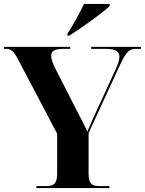

<svg xmlns="http://www.w3.org/2000/svg" viewBox="-20 -951 733 971"><path d="M321 -781V-771H331C394 -811 500 -886 535 -921V-931H405C383 -886 350 -824 321 -781ZM164 0H533V-10H484C453 -10 428 -14 428 -72V-278L588 -625C616 -685 634 -704 664 -704H693V-714H441V-704H512C561 -704 584 -693 584 -664C584 -647 576 -625 562 -594L487 -431C466 -386 443 -336 422 -286C402 -328 385 -360 362 -404L260 -604C246 -632 239 -653 239 -669C239 -695 260 -704 305 -704H335V-714H0V-704H12C36 -704 50 -691 71 -651L269 -275V-71C269 -14 243 -10 211 -10H164Z"/></svg>

Font: Noto Serif Display
Style: Bold
Weight: 700
Designer: Monotype Design Team
Foundry: Monotype Imaging Inc.
Version: Version 2.009